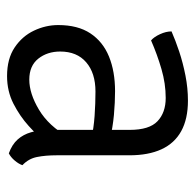

<svg xmlns="http://www.w3.org/2000/svg" viewBox="-24 -516 552 544"><g transform="rotate(90 252.0 -244.0)"><path d="M51 -133Q51 -188.5 74.5 -224Q98 -259.5 140.2 -276.8Q182.5 -294 238.5 -294Q269.5 -294 305.5 -290.8Q341.5 -287.5 373.5 -279.5V-226.5Q344 -233.5 308.5 -236Q273 -238.5 239.5 -238.5Q187 -238.5 156.5 -212.2Q126 -186 126 -138.5Q126 -102 146.2 -76.5Q166.5 -51 205.5 -51Q245 -51 291 -78.5Q337 -106 368.5 -162L381 -94.5Q364 -74 336.8 -49.2Q309.5 -24.5 274 -6.2Q238.5 12 195.5 12Q146.5 12 114.5 -9.5Q82.5 -31 66.8 -64.2Q51 -97.5 51 -133ZM448 -31.5Q444.5 -21 435 -9.8Q425.5 1.5 414.5 7Q389.5 -2 375.2 -18Q361 -34 354.8 -55.8Q348.5 -77.5 348 -103.5V-335.5Q348 -391 323.5 -414.2Q299 -437.5 257.5 -437.5Q217 -437.5 175.8 -425.5Q134.5 -413.5 94.5 -396Q84.5 -404.5 76.8 -421.5Q69 -438.5 69 -454Q94 -465 126.2 -475.8Q158.5 -486.5 194.2 -493.5Q230 -500.5 265 -500.5Q317 -500.5 351.5 -481.5Q386 -462.5 403 -425.5Q420 -388.5 420 -334.5V-128.5Q420 -97 424.8 -73Q429.5 -49 448 -31.5Z"/></g></svg>

Font: Signika Light
Style: Regular
Weight: 300
Designer: Anna Giedry
Foundry: Anna Giedry
Version: Version 2.000